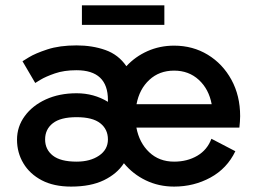

<svg xmlns="http://www.w3.org/2000/svg" viewBox="-20 -690 966 721"><path d="M247.1 10.7Q182.1 10.7 137 -12.9Q91.8 -36.6 67.9 -76.7Q43.9 -116.7 43.9 -165.5Q43.9 -214.4 72.8 -253.9Q101.6 -293.5 152.1 -316.7Q202.6 -339.8 267.6 -339.8Q332.5 -339.8 385.3 -307.6V-314.5Q385.3 -426.3 267.1 -426.3Q220.7 -426.3 186 -414.3Q151.4 -402.3 131.8 -390.4Q112.3 -378.4 112.3 -378.4L64.5 -460Q64.5 -460 88.6 -474.9Q112.8 -489.7 158.2 -504.6Q203.6 -519.5 267.6 -519.5Q326.7 -519.5 375.7 -502.2Q424.8 -484.9 454.6 -441.4Q487.8 -477.5 533.9 -498Q580.1 -518.6 633.8 -518.6Q704.1 -518.6 760.3 -484.4Q816.4 -450.2 849.1 -390.4Q881.8 -330.6 881.8 -253.9Q881.8 -243.2 880.9 -232.2Q879.9 -221.2 878.9 -210.9H492.2Q502.9 -153.8 540.3 -118.4Q577.6 -83 633.8 -83Q683.1 -83 720.7 -105Q758.3 -127 773.9 -168.9L863.8 -122.1Q832.5 -57.1 770.3 -23.2Q708 10.7 633.8 10.7Q576.2 10.7 527.6 -12.7Q479 -36.1 445.3 -77.1Q419.9 -37.6 370.4 -13.4Q320.8 10.7 247.1 10.7ZM633.8 -424.8Q578.1 -424.8 540.8 -390.1Q503.4 -355.5 492.7 -298.8H774.9Q764.2 -355.5 726.6 -390.1Q689 -424.8 633.8 -424.8ZM385.3 -166.5Q385.3 -204.6 356.4 -227.3Q327.6 -250 267.6 -250Q207.5 -250 178.5 -227.3Q149.4 -204.6 149.4 -166.5Q149.4 -128.4 178.5 -105.7Q207.5 -83 267.6 -83Q318.8 -83 352.1 -105.7Q385.3 -128.4 385.3 -166.5ZM287.6 -596.7V-669.9H597.2V-596.7Z"/></svg>

Font: Giphurs Medium
Style: Regular
Weight: 500
Version: Version 0.920; ttfautohint (v1.8.4.7-5d5b)